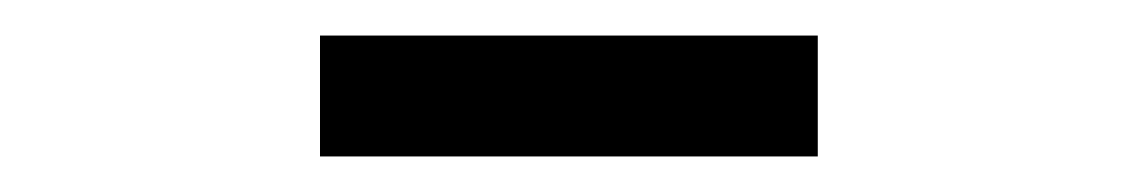

<svg xmlns="http://www.w3.org/2000/svg" viewBox="-20 -725 640 108"><path d="M160 -705H440V-637H160Z"/></svg>

Font: IBM Plex Sans Devanagari
Style: Regular
Weight: 400
Designer: Mike Abbink, Paul van der Laan, Pieter van Rosmalen, Erin McLaughlin
Foundry: Bold Monday
Version: Version 1.1